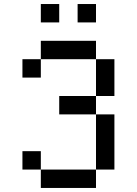

<svg xmlns="http://www.w3.org/2000/svg" viewBox="-20 -929 676 949"><path d="M90.9 -636.4V-545.5H181.8V-636.4ZM181.8 -727.3V-636.4H454.5V-727.3ZM454.5 -636.4V-454.5H545.5V-636.4ZM272.7 -454.5V-363.6H454.5V-454.5ZM454.5 -363.6V-90.9H545.5V-363.6ZM454.5 -90.9H181.8V0H454.5ZM181.8 -90.9V-181.8H90.9V-90.9ZM181.8 -909.1V-818.2H272.7V-909.1ZM363.6 -909.1V-818.2H454.5V-909.1Z"/></svg>

Font: Departure Mono
Style: Regular
Weight: 400
Monospace: yes
Designer: Helena Zhang
Version: Version 1.500;Glyphs 3.3.1 (3343)